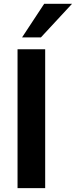

<svg xmlns="http://www.w3.org/2000/svg" viewBox="-20 -974 393 994"><path d="M213.9 0H70.8V-718.8H213.9ZM208.7 -954.3H353L191.7 -780.3H94.2Z"/></svg>

Font: Min Sans VF VF
Style: Regular
Weight: 400
Designer: Jinseong-Kim, NotoSansCJK, Nunito
Foundry: Jinseong-Kim
Version: Version 1.420;Glyphs 3.1.2 (3151)